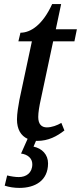

<svg xmlns="http://www.w3.org/2000/svg" viewBox="-20 -679 396 939"><path d="M163 10C216 10 258 -12 295 -41L280 -78C260 -66 233 -56 209 -56C183 -56 167 -72 167 -107C167 -128 172 -160 180 -195L240 -477H344L356 -536H253L279 -659H235C188 -556 129 -519 80 -519L70 -477H136L75 -191C70 -164 63 -124 63 -95C63 -47 82 -15 115 0L83 72C115 76 138 95 138 124C138 167 108 187 72 187C56 187 35 184 15 179L3 229C24 236 49 240 75 240C151 240 215 205 215 120C215 77 186 47 144 38L156 10C158 10 160 10 163 10Z"/></svg>

Font: Noto Serif Condensed Medium
Style: Italic
Weight: 500
Width: 3
Italic angle: -12°
Designer: Monotype Design Team
Foundry: Monotype Imaging Inc.
Version: Version 2.013